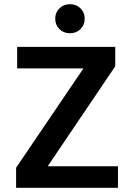

<svg xmlns="http://www.w3.org/2000/svg" viewBox="-20 -898 641 918"><path d="M531 -674V-581L208 -103H544V0H57V-96L379 -571H62V-674ZM244 -809Q244 -838 264 -858Q284 -878 315 -878Q345 -878 365 -858Q385 -838 385 -809Q385 -779 365 -759Q345 -739 315 -739Q284 -739 264 -759Q244 -779 244 -809Z"/></svg>

Font: Hind SemiBold
Style: Regular
Weight: 600
Designer: Manushi Parikh, Satya Rajpurohit
Foundry: Indian Type Foundry
Version: Version 2.001;PS 1.0;hotconv 1.0.79;makeotf.lib2.5.61930; tt